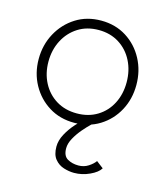

<svg xmlns="http://www.w3.org/2000/svg" viewBox="-98 -499 688 789"><g transform="rotate(15 246.0 -105.0)"><path d="M236.5 12Q175.5 12 128.8 -17Q82 -46 55 -95Q28 -144 28 -204Q28 -264 55 -313.8Q82 -363.5 128.8 -393Q175.5 -422.5 236.5 -422.5Q297 -422.5 343.8 -393Q390.5 -363.5 417 -313.8Q443.5 -264 443.5 -204Q443.5 -144 417 -95Q390.5 -46 343.8 -17Q297 12 236.5 12ZM236.5 -28Q286 -28 323.5 -51Q361 -74 381.5 -114Q402 -154 402 -204Q402 -254 381.5 -294.5Q361 -335 323.5 -358.8Q286 -382.5 236.5 -382.5Q186.5 -382.5 149 -358.8Q111.5 -335 90.5 -294.5Q69.5 -254 69.5 -204Q69.5 -154 90.5 -114Q111.5 -74 149 -51Q186.5 -28 236.5 -28ZM289 211Q268 211 245.2 204Q222.5 197 207 178.2Q191.5 159.5 191.5 125Q191.5 99 206.2 71.5Q221 44 242.8 20Q264.5 -4 284 -20L307.5 0Q292 14.5 274.5 35Q257 55.5 244.5 78.2Q232 101 232 121.5Q232 154 252 165.5Q272 177 298.5 177Q322 177 340.5 165Q359 153 368.5 139.5L398.5 162.5Q387 181.5 355 196.2Q323 211 289 211Z"/></g></svg>

Font: League Spartan Thin ExtraLight
Style: Regular
Weight: 250
Version: Version 2.002